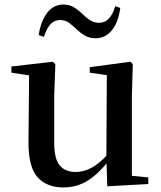

<svg xmlns="http://www.w3.org/2000/svg" viewBox="-20 -807 707 843"><path d="M258 16Q185 16 144.5 -29.5Q104 -75 105 -187L108 -492L134 -472L30 -488V-515L212 -536L223 -525L218 -385V-181Q218 -109 242.5 -80.5Q267 -52 311 -52Q355 -52 395.5 -78.5Q436 -105 468 -149L497 -103H458Q420 -51 370.5 -17.5Q321 16 258 16ZM451 11 447 -111V-113L449 -477L374 -488V-512L553 -536L563 -525L559 -385V-35L631 -28V1ZM150 -653Q159 -714 187 -750.5Q215 -787 258 -787Q284 -787 303.5 -775.5Q323 -764 338 -749Q356 -732 373.5 -719.5Q391 -707 414 -707Q441 -707 458.5 -726Q476 -745 486 -780L508 -772Q500 -710 471.5 -674.5Q443 -639 400 -639Q373 -639 354 -650Q335 -661 319 -676Q302 -692 285 -705.5Q268 -719 244 -719Q218 -719 201 -700Q184 -681 173 -645Z"/></svg>

Font: Noto Serif KR SemiBold
Style: Regular
Weight: 600
Designer: Ryoko NISHIZUKA 西塚涼子 (kana & ideographs); Frank Grießhammer (Latin, Greek & Cyrillic); Wenlong ZHANG 张文龙 (bopomofo); San
Foundry: Adobe
Version: Version 2.003-H1;hotconv 1.1.1;makeotfexe 2.6.0